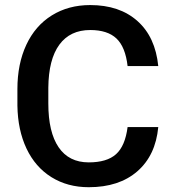

<svg xmlns="http://www.w3.org/2000/svg" viewBox="-20 -741 693 770"><path d="M49.8 0ZM614.7 -231.4Q604 -117.7 530.8 -54Q457.5 9.8 335.9 9.8Q251 9.8 186.3 -30.5Q121.6 -70.8 86.4 -145Q51.3 -219.2 49.8 -317.4V-383.8Q49.8 -484.4 85.4 -561Q121.1 -637.7 187.7 -679.2Q254.4 -720.7 341.8 -720.7Q459.5 -720.7 531.2 -656.7Q603 -592.8 614.7 -476.1H491.7Q482.9 -552.7 447 -586.7Q411.1 -620.6 341.8 -620.6Q261.2 -620.6 218 -561.8Q174.8 -502.9 173.8 -389.2V-326.2Q173.8 -210.9 215.1 -150.4Q256.3 -89.8 335.9 -89.8Q408.7 -89.8 445.3 -122.6Q481.9 -155.3 491.7 -231.4Z"/></svg>

Font: Roboto-o Medium
Style: Regular
Weight: 500
Designer: Google
Version: Version 2.134; 2016; ttfautohint (v1.6)